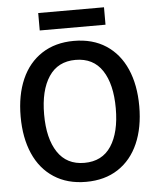

<svg xmlns="http://www.w3.org/2000/svg" viewBox="-59 -917 800 977"><g transform="rotate(-5 341.5 -428.5)"><path d="M38 -350Q38 -459 73.5 -540Q109 -621 177.5 -665.5Q246 -710 341 -710Q437 -710 505 -665.5Q573 -621 608.5 -540Q644 -459 644 -350Q644 -241 608.5 -160Q573 -79 505 -34.5Q437 10 341 10Q246 10 177.5 -34.5Q109 -79 73.5 -160Q38 -241 38 -350ZM524 -350Q524 -473 478 -543Q432 -613 341 -613Q251 -613 204.5 -543Q158 -473 158 -350Q158 -227 204.5 -157Q251 -87 341 -87Q432 -87 478 -157Q524 -227 524 -350ZM173 -867H509V-778H173Z"/></g></svg>

Font: Niramit SemiBold
Style: Regular
Weight: 600
Designer: Katatrad Aksorn Co.,Ltd.
Foundry: Cadson Demak Co.,Ltd.
Version: Version 1.001; ttfautohint (v1.6)